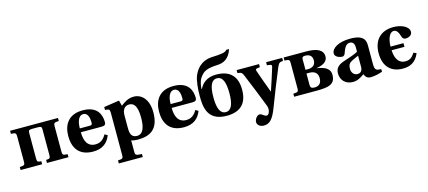

<svg xmlns="http://www.w3.org/2000/svg" viewBox="-68 -1417 5162 2316"><g transform="rotate(-15 2512.5 -258.5)"><path d="M29 0H298V-38L277 -40C256 -42 245 -47 245 -80V-405C245 -439 256 -441 277 -443L298 -444H358L379 -443C400 -441 411 -439 411 -405V-80C411 -47 400 -42 379 -40L358 -38V0H627V-38C570 -41 562 -45 562 -87V-403C562 -445 570 -449 627 -452V-490H29V-452C86 -449 94 -445 94 -403V-87C94 -45 86 -41 29 -38Z M690 -245C690 -109 749 12 935 12C1054 12 1119 -46 1153 -134L1117 -154C1087 -97 1044 -65 983 -65C883 -65 849 -147 849 -252H1107C1143 -252 1161 -262 1161 -294C1161 -376 1130 -502 937 -502C757 -502 690 -385 690 -245ZM849 -300C849 -372 868 -456 933 -456C994 -456 1004 -380 1004 -333C1004 -306 996 -300 973 -300Z M1194 192V230H1493V192C1420 189 1410 185 1410 143V0C1427 7 1462 12 1489 12C1637 12 1756 -40 1756 -259C1756 -425 1669 -502 1575 -502C1505 -502 1459 -470 1410 -433L1392 -502L1200 -473V-437L1235 -432C1251 -430 1259 -421 1259 -381V143C1259 185 1251 189 1194 192ZM1410 -152V-310C1410 -331 1412 -351 1417 -365C1430 -402 1455 -425 1497 -425C1544 -425 1597 -399 1597 -237C1597 -113 1570 -34 1493 -34C1449 -34 1423 -57 1414 -101C1411 -116 1410 -133 1410 -152Z M1824 -245C1824 -109 1883 12 2069 12C2188 12 2253 -46 2287 -134L2251 -154C2221 -97 2178 -65 2117 -65C2017 -65 1983 -147 1983 -252H2241C2277 -252 2295 -262 2295 -294C2295 -376 2264 -502 2071 -502C1891 -502 1824 -385 1824 -245ZM1983 -300C1983 -372 2002 -456 2067 -456C2128 -456 2138 -380 2138 -333C2138 -306 2130 -300 2107 -300Z M2347 -306C2347 -182 2352 12 2602 12C2784 12 2861 -85 2861 -245C2861 -405 2784 -502 2602 -502C2491 -502 2426 -446 2394 -377L2390 -379C2390 -424 2406 -482 2420 -504C2469 -580 2509 -603 2656 -610C2722 -613 2797 -641 2836 -759H2800C2783 -728 2717 -723 2617 -719C2462 -713 2404 -607 2382 -556C2354 -491 2347 -380 2347 -306ZM2502 -245C2502 -379 2531 -456 2602 -456C2673 -456 2702 -379 2702 -245C2702 -111 2673 -34 2602 -34C2531 -34 2502 -111 2502 -245Z M2858 -452 2891 -447C2906 -444 2918 -433 2929 -406C2987 -267 3047 -119 3100 19C3108 39 3111 65 3106 85C3100 108 3091 134 3067 134C3056 134 3043 129 3031 119C3012 105 3003 98 2986 98C2954 98 2922 141 2922 179C2922 218 2965 242 3003 242C3072 242 3118 204 3172 60C3230 -95 3290 -242 3349 -385C3367 -428 3378 -447 3406 -450L3427 -452V-490H3226V-452L3267 -446C3281 -444 3287 -435 3282 -416C3254 -321 3222 -228 3191 -134H3189C3156 -226 3119 -319 3088 -413C3081 -433 3084 -444 3100 -446L3138 -452V-490H2858Z M3445 0H3730C3883 0 3960 -22 3960 -137C3960 -221 3883 -249 3798 -262V-264C3886 -277 3936 -313 3936 -372C3936 -454 3861 -490 3729 -490H3445V-452C3502 -449 3510 -445 3510 -403V-87C3510 -45 3502 -41 3445 -38ZM3661 -88V-232H3697C3768 -232 3801 -195 3801 -139C3801 -67 3762 -44 3712 -44C3677 -44 3661 -55 3661 -88ZM3661 -278V-413C3661 -436 3674 -444 3701 -444C3764 -444 3788 -410 3788 -363C3788 -317 3761 -278 3695 -278Z M4028 -133C4028 -58 4078 12 4179 12C4243 12 4287 -23 4322 -46C4335 -15 4352 12 4400 12C4452 12 4515 -5 4548 -18L4545 -51C4532 -50 4512 -51 4497 -56C4484 -60 4465 -72 4465 -131V-362C4465 -424 4455 -502 4278 -502C4131 -502 4041 -444 4041 -379C4041 -334 4105 -316 4131 -316C4153 -316 4164 -332 4172 -356C4200 -441 4232 -456 4260 -456C4289 -456 4318 -439 4318 -382V-329C4283 -305 4199 -280 4134 -258C4055 -231 4028 -190 4028 -133ZM4182 -150C4182 -197 4198 -220 4228 -237C4259 -254 4294 -268 4318 -279V-134C4316 -80 4283 -66 4256 -66C4217 -66 4182 -97 4182 -150Z M4565 -241C4565 -73 4659 12 4800 12C4883 12 4960 -12 5008 -125L4973 -141C4936 -85 4907 -65 4852 -65C4791 -65 4732 -104 4725 -237H4886V-283H4724C4728 -404 4769 -456 4809 -456C4844 -456 4866 -425 4883 -365C4890 -342 4904 -330 4930 -330C4961 -330 5009 -348 5009 -392C5009 -463 4909 -502 4818 -502C4658 -502 4565 -406 4565 -241Z"/></g></svg>

Font: Heuristica
Style: Bold
Weight: 700
Version: Version 1.0.1